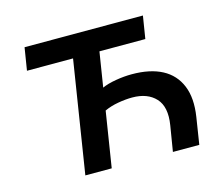

<svg xmlns="http://www.w3.org/2000/svg" viewBox="-100 -838 1129 970"><g transform="rotate(-15 464.5 -352.5)"><path d="M232 0 325 -587H84L103 -705H722L703 -587H463L434 -405Q462 -418 506 -425.5Q550 -433 590 -433Q686 -433 748.5 -400Q811 -367 838 -301.5Q865 -236 850 -140L828 0H690L712 -134Q727 -227 684.5 -273Q642 -319 562 -319Q528 -319 488 -312Q448 -305 416 -290L370 0Z"/></g></svg>

Font: Nunito Sans 6pt
Style: Bold Italic
Weight: 700
Italic angle: -9°
Version: Version 3.101;gftools[0.9.27]